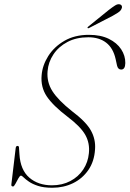

<svg xmlns="http://www.w3.org/2000/svg" viewBox="-20 -874 610 904"><path d="M226.5 10Q185.5 10 159 1.2Q132.5 -7.5 116.2 -18.8Q100 -30 91.5 -38.5Q83 -47 78.5 -47Q73.5 -47 66.5 -34.2Q59.5 -21.5 52.8 -8.8Q46 4 41.5 4Q32 4 33.5 -6L54 -178Q56 -187 62 -187Q70 -187 69.5 -177.5L71.5 -148Q76 -74 117.8 -37.8Q159.5 -1.5 224.5 -1.5Q273 -1.5 311 -21.5Q349 -41.5 371.8 -75.8Q394.5 -110 398.5 -152.5Q403.5 -199.5 381.8 -238.5Q360 -277.5 298.5 -324Q229.5 -376.5 200.2 -420.2Q171 -464 176 -519.5Q179.5 -566 207 -609.8Q234.5 -653.5 283.2 -681.8Q332 -710 398.5 -710Q454 -710 492.2 -691.2Q530.5 -672.5 550.5 -642Q570.5 -611.5 570 -577Q569.5 -546.5 550.5 -546.5Q535.5 -546.5 531 -565.5L524.5 -595.5Q513 -647.5 480 -673Q447 -698.5 396 -698.5Q339.5 -698.5 297.8 -676.5Q256 -654.5 231.8 -618.2Q207.5 -582 204 -539Q199.5 -488 226.5 -445.2Q253.5 -402.5 319 -350.5Q385.5 -300.5 408.2 -259.2Q431 -218 427.5 -171Q424 -114 396 -73.5Q368 -33 323.8 -11.5Q279.5 10 226.5 10ZM491.5 -826.5Q509.5 -840.5 521.8 -848.2Q534 -856 544 -853.5Q552 -851.5 553.8 -844.8Q555.5 -838 551.5 -831Q547 -822 536 -814.8Q525 -807.5 510.5 -799.5L400 -742.5Q394.5 -739 392.5 -742.5Q390.5 -745.5 397 -750Z"/></svg>

Font: Fraunces 72pt S000 Thin
Style: Italic
Weight: 100
Italic angle: -16°
Version: Version 1.000; ttfautohint (v1.8.3)